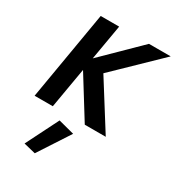

<svg xmlns="http://www.w3.org/2000/svg" viewBox="-239 -837 1198 1316"><g transform="rotate(30 359.5 -179.5)"><path d="M165 -700H311L263 -421L547 -700H719L377 -369L609 0H443L245 -319L190 0H46ZM279 61 405 94 244 341 150 318Z"/></g></svg>

Font: Von Semi
Style: Italic
Weight: 600
Version: Version 4.000; ttfautohint (v1.8.4.7-5d5b)